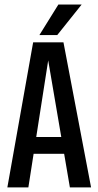

<svg xmlns="http://www.w3.org/2000/svg" viewBox="-20 -809 425 829"><path d="M294 -217.6V-145H89.1V-217.6ZM373.2 0H281.7L188.1 -548.2L102.5 0H11.8L123.1 -626.2H254ZM150.1 -657.6 232.1 -789.5H332.6L227.2 -657.6Z"/></svg>

Font: Teko Variable Light
Style: Regular
Weight: 300
Designer: Manushi Parikh, Jonny Pinhorn
Foundry: Indian Type Foundry
Version: Version 3.000